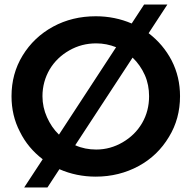

<svg xmlns="http://www.w3.org/2000/svg" viewBox="-20 -775 849 850"><path d="M740 -507C715 -555 681 -595 638 -628L721 -755H618L563 -671C514 -692 461 -703 404 -703C335 -703 272 -688 215 -657C158 -626 113 -583 80 -529C47 -475 31 -415 31 -349C31 -292 43 -240 68 -192C92 -143 126 -103 169 -70L87 55H190L243 -26C293 -4 347 7 404 7C473 7 537 -9 594 -40C651 -71 695 -114 728 -169C761 -223 777 -283 777 -349C777 -406 765 -458 740 -507ZM188 -256C175 -285 168 -316 168 -349C168 -392 179 -432 200 -468C221 -503 250 -531 287 -552C324 -573 363 -583 406 -583C437 -583 466 -577 494 -566L241 -179C218 -201 201 -227 188 -256ZM523 -145C487 -124 448 -113 406 -113C373 -113 342 -119 313 -132L567 -520C590 -498 608 -472 621 -443C634 -414 640 -382 640 -349C640 -306 630 -266 609 -230C588 -194 559 -166 523 -145Z"/></svg>

Font: Argentum Sans Medium
Style: Regular
Weight: 500
Designer: Julieta Ulanovsky
Foundry: Julieta Ulanovsky
Version: Version 5.001;January 29, 2019;FontCreator 11.5.0.2425 64-bi